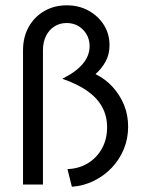

<svg xmlns="http://www.w3.org/2000/svg" viewBox="-20 -695 561 723"><path d="M250.7 8.3 234 -58.3Q277.1 -59.7 310.8 -80.2Q344.4 -100.7 363.9 -135.8Q383.3 -170.8 383.3 -216Q383.3 -257.6 364.9 -291.7Q346.5 -325.7 309.4 -352.1Q272.2 -378.5 216 -397.9V-399.3Q264.6 -422.9 291 -453.8Q317.4 -484.7 317.4 -520.8Q317.4 -557.6 292.7 -583Q268.1 -608.3 230.6 -608.3Q205.6 -608.3 185.4 -595.8Q165.3 -583.3 153.5 -560.1Q141.7 -536.8 141.7 -504.9V0H66.7V-504.9Q66.7 -556.2 88.5 -594.4Q110.4 -632.6 147.6 -653.8Q184.7 -675 231.2 -675Q277.1 -675 313.5 -654.9Q350 -634.7 371.2 -601Q392.4 -567.4 392.4 -525Q392.4 -489.6 377.4 -462.8Q362.5 -436.1 339.6 -416Q376.4 -397.9 403.8 -368.1Q431.2 -338.2 446.9 -300.3Q462.5 -262.5 462.5 -218.1Q462.5 -172.9 446.2 -133.3Q429.9 -93.8 400.7 -63.2Q371.5 -32.6 333.3 -13.9Q295.1 4.9 250.7 8.3Z"/></svg>

Font: Afacad Flux
Style: Regular
Weight: 400
Designer: Kristian Moeller
Foundry: Dicotype
Version: Version 1.100